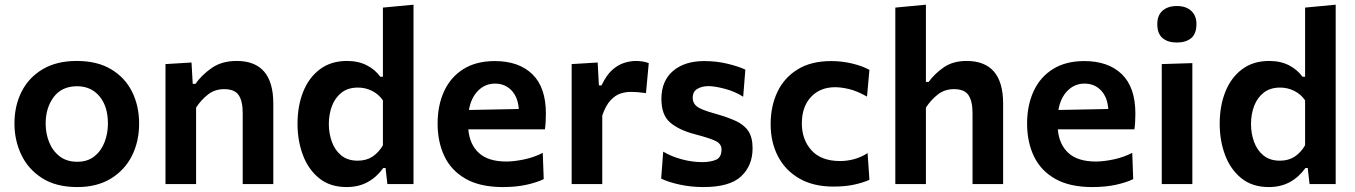

<svg xmlns="http://www.w3.org/2000/svg" viewBox="-20 -764 5624 797"><path d="M301 12.5Q213 12.5 155 -24.5Q97 -61.5 68.5 -121.5Q40 -181.5 40 -251Q40 -325.5 70 -384.2Q100 -443 157.8 -477Q215.5 -511 298.5 -511Q383.5 -511 441.2 -476.5Q499 -442 528.2 -383.2Q557.5 -324.5 557.5 -251Q557.5 -176 527.2 -116.5Q497 -57 439.5 -22.2Q382 12.5 301 12.5ZM300.5 -92.5Q343.5 -92.5 371.8 -115Q400 -137.5 414 -173.8Q428 -210 428 -251Q428 -322.5 393 -364.2Q358 -406 300 -406Q236.5 -406 203 -361.2Q169.5 -316.5 169.5 -251Q169.5 -210 184 -173.8Q198.5 -137.5 227.8 -115Q257 -92.5 300.5 -92.5Z M667 0V-498L775 -504.5L780 -416H791.5Q816.5 -452 858.5 -481.5Q900.5 -511 962.5 -511Q1114.5 -511 1114.5 -334V0H987.5V-295Q987.5 -344 970.8 -369Q954 -394 910.5 -394Q872 -394 843.5 -371.8Q815 -349.5 794 -317.5V0Z M1419 12.5Q1350 12.5 1304.8 -24.2Q1259.5 -61 1237.2 -120.8Q1215 -180.5 1215 -250Q1215 -324 1238.5 -383Q1262 -442 1308 -476.5Q1354 -511 1420.5 -511Q1467.5 -511 1502.5 -493Q1537.5 -475 1558.5 -445.5H1569.5V-732.5L1696.5 -744.5V0H1588L1580.5 -66.5H1571Q1543 -28 1505.5 -7.8Q1468 12.5 1419 12.5ZM1465 -97Q1501 -97 1526.8 -114.2Q1552.5 -131.5 1569.5 -161V-347.5Q1551.5 -373.5 1524 -387Q1496.5 -400.5 1466 -400.5Q1425 -400.5 1398.2 -379.8Q1371.5 -359 1358.2 -324.8Q1345 -290.5 1345 -249Q1345 -209.5 1357.8 -174.8Q1370.5 -140 1397 -118.5Q1423.5 -97 1465 -97Z M2067.5 12.5Q1973.5 12.5 1913.5 -21.5Q1853.5 -55.5 1825 -115Q1796.5 -174.5 1796.5 -251Q1796.5 -327 1823.8 -385.8Q1851 -444.5 1904 -477.5Q1957 -510.5 2034 -510.5Q2133.5 -510.5 2189.8 -456Q2246 -401.5 2246 -292.5Q2246 -254.5 2242 -227H1924Q1929.5 -164 1968.2 -128.8Q2007 -93.5 2082 -93.5Q2113.5 -93.5 2155.5 -102.2Q2197.5 -111 2233 -129.5L2237 -20.5Q2208.5 -6.5 2165.2 3Q2122 12.5 2067.5 12.5ZM2035 -417Q1993.5 -417 1964.2 -387.2Q1935 -357.5 1926.5 -307.5L2133.5 -311.5Q2130 -361 2103 -389Q2076 -417 2035 -417Z M2353 0V-498L2461 -504.5L2466 -409.5H2477Q2497 -452 2521.5 -473.8Q2546 -495.5 2571.8 -503.2Q2597.5 -511 2620 -511Q2632 -511 2646 -509Q2660 -507 2673 -502L2661.5 -377.5Q2643.5 -380 2628.8 -381.2Q2614 -382.5 2596 -382.5Q2577.5 -382.5 2556 -375.8Q2534.5 -369 2514.5 -347.8Q2494.5 -326.5 2480 -284.5V0Z M2900.5 12.5Q2849 12.5 2802.5 2.5Q2756 -7.5 2724.5 -22.5L2733 -134.5Q2766.5 -114.5 2809.8 -102.8Q2853 -91 2895.5 -91Q2928 -91 2951.5 -100.5Q2975 -110 2975 -144Q2975 -167 2950.2 -179Q2925.5 -191 2862 -207.5Q2798 -224.5 2761.8 -255.5Q2725.5 -286.5 2725.5 -353.5Q2725.5 -428 2773.5 -469.2Q2821.5 -510.5 2903 -510.5Q2955 -510.5 3000.8 -499.2Q3046.5 -488 3074 -475L3065 -362.5Q3030.5 -384.5 2988.5 -395.5Q2946.5 -406.5 2921.5 -406.5Q2894 -406.5 2874.8 -395.2Q2855.5 -384 2855.5 -357.5Q2855.5 -335.5 2872.8 -322Q2890 -308.5 2947.5 -292.5Q2999.5 -278 3034.2 -262Q3069 -246 3086.5 -219.8Q3104 -193.5 3104 -148.5Q3104 -76.5 3056.5 -32Q3009 12.5 2900.5 12.5Z M3439.5 10.5Q3356 10.5 3297.8 -23.2Q3239.5 -57 3209.2 -115.5Q3179 -174 3179 -248.5Q3179 -323.5 3207.2 -382.8Q3235.5 -442 3291.5 -476.2Q3347.5 -510.5 3430 -510.5Q3474 -510.5 3516.5 -500.5Q3559 -490.5 3589 -474L3579 -363Q3536.5 -387 3503.8 -394.5Q3471 -402 3447 -402Q3384 -402 3346.2 -361.2Q3308.5 -320.5 3308.5 -252Q3308.5 -184 3348.8 -139.8Q3389 -95.5 3467.5 -95.5Q3497 -95.5 3526 -103.5Q3555 -111.5 3581.5 -128.5L3589 -17.5Q3563.5 -6 3526.5 2.2Q3489.5 10.5 3439.5 10.5Z M3696.5 0V-732.5L3823.5 -744.5V-424H3835Q3857.5 -456 3896.2 -483.5Q3935 -511 3992 -511Q4144 -511 4144 -334V0H4017V-295Q4017 -344 4000.2 -369Q3983.5 -394 3940 -394Q3901.5 -394 3873 -371.8Q3844.5 -349.5 3823.5 -317.5V0Z M4514.5 12.5Q4420.5 12.5 4360.5 -21.5Q4300.5 -55.5 4272 -115Q4243.5 -174.5 4243.5 -251Q4243.5 -327 4270.8 -385.8Q4298 -444.5 4351 -477.5Q4404 -510.5 4481 -510.5Q4580.5 -510.5 4636.8 -456Q4693 -401.5 4693 -292.5Q4693 -254.5 4689 -227H4371Q4376.5 -164 4415.2 -128.8Q4454 -93.5 4529 -93.5Q4560.5 -93.5 4602.5 -102.2Q4644.5 -111 4680 -129.5L4684 -20.5Q4655.5 -6.5 4612.2 3Q4569 12.5 4514.5 12.5ZM4482 -417Q4440.5 -417 4411.2 -387.2Q4382 -357.5 4373.5 -307.5L4580.5 -311.5Q4577 -361 4550 -389Q4523 -417 4482 -417Z M4802.5 0V-498L4929.5 -502V0ZM4864.5 -587.5Q4828 -587.5 4806 -605.8Q4784 -624 4784 -664Q4784 -700.5 4806 -719.8Q4828 -739 4865.5 -739Q4903 -739 4924.8 -719Q4946.5 -699 4946.5 -664Q4946.5 -624 4924.8 -605.8Q4903 -587.5 4864.5 -587.5Z M5247 12.5Q5178 12.5 5132.8 -24.2Q5087.5 -61 5065.2 -120.8Q5043 -180.5 5043 -250Q5043 -324 5066.5 -383Q5090 -442 5136 -476.5Q5182 -511 5248.5 -511Q5295.5 -511 5330.5 -493Q5365.5 -475 5386.5 -445.5H5397.5V-732.5L5524.5 -744.5V0H5416L5408.5 -66.5H5399Q5371 -28 5333.5 -7.8Q5296 12.5 5247 12.5ZM5293 -97Q5329 -97 5354.8 -114.2Q5380.5 -131.5 5397.5 -161V-347.5Q5379.5 -373.5 5352 -387Q5324.5 -400.5 5294 -400.5Q5253 -400.5 5226.2 -379.8Q5199.5 -359 5186.2 -324.8Q5173 -290.5 5173 -249Q5173 -209.5 5185.8 -174.8Q5198.5 -140 5225 -118.5Q5251.5 -97 5293 -97Z"/></svg>

Font: Commissioner SemiBold
Style: Regular
Weight: 600
Designer: Kostas Bartsokas
Foundry: Kostas Bartsokas
Version: Version 1.000; ttfautohint (v1.8.3)